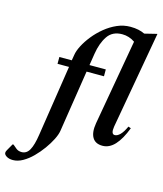

<svg xmlns="http://www.w3.org/2000/svg" viewBox="-265 -852 1011 1194"><g transform="rotate(15 240.5 -255.0)"><path d="M-68 240Q-93 240 -109 230Q-125 220 -125 208Q-125 200 -119 190L-94 146H-88L-63 167Q-49 178 -28 178Q4 178 22 145.5Q40 113 50 46L120 -410H46V-454H126L132 -490Q136 -517 153.5 -551Q171 -585 199 -620Q227 -655 263 -684.5Q299 -714 340 -732Q381 -750 425 -750Q454 -750 477 -745Q500 -740 518 -731L595 -750H598L487 -124Q479 -74 504 -74Q520 -74 537.5 -91Q555 -108 573 -147L590 -141Q562 -67 526.5 -28.5Q491 10 447 10Q401 10 382 -22.5Q363 -55 373 -115L470 -666Q432 -692 388 -692Q325 -692 294 -646Q263 -600 252 -530L240 -454H345V-410H233L171 -11Q167 13 151 45Q135 77 110.5 111Q86 145 56.5 174.5Q27 204 -5 222Q-37 240 -68 240Z"/></g></svg>

Font: Spectral SC SemiBold
Style: Italic
Weight: 600
Italic angle: -10°
Designer: Jean-Baptiste Levee
Foundry: Production Type
Version: Version 2.001